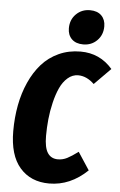

<svg xmlns="http://www.w3.org/2000/svg" viewBox="-62 -985 656 1046"><g transform="rotate(5 265.5 -462.0)"><path d="M366.2 -752.9Q325.7 -752.9 303.2 -775.1Q280.8 -797.4 280.8 -834Q280.8 -880.9 311.5 -911.4Q342.3 -941.9 387.2 -941.9Q427.7 -941.9 450 -919.7Q472.2 -897.5 472.2 -860.8Q472.2 -814 441.7 -783.4Q411.1 -752.9 366.2 -752.9ZM356 -712.9Q461.9 -712.9 530.8 -632.8L441.9 -543Q400.4 -583 354 -583Q322.8 -583 297.1 -560.8Q271.5 -538.6 255.4 -503.4Q239.3 -468.3 228.3 -422.1Q217.3 -376 212.6 -330.1Q208 -284.2 208 -238.8Q208 -174.8 227.1 -146Q246.1 -117.2 283.2 -117.2Q309.6 -117.2 333.5 -129.4Q357.4 -141.6 393.1 -168L456.1 -71.8Q362.3 18.1 247.1 18.1Q146 18.1 86.9 -49.8Q27.8 -117.7 27.8 -250Q27.8 -323.7 40.5 -391.4Q53.2 -459 79.6 -517.8Q106 -576.7 144.3 -619.9Q182.6 -663.1 236.8 -688Q291 -712.9 356 -712.9Z"/></g></svg>

Font: Fira Sans Compressed ExtraBold
Style: Italic
Weight: 800
Width: 3
Italic angle: -8°
Designer: Carrois Corporate & Edenspiekermann AG
Foundry: Carrois Corporate GbR & Edenspiekermann AG
Version: Version 4.203;PS 004.203;hotconv 1.0.88;makeotf.lib2.5.64775